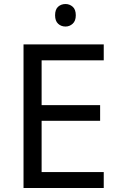

<svg xmlns="http://www.w3.org/2000/svg" viewBox="-20 -935 596 955"><path d="M496 0H97V-714H496V-635H187V-412H478V-334H187V-79H496ZM306 -915Q326 -915 341.5 -901.5Q357 -888 357 -859Q357 -831 341.5 -817Q326 -803 306 -803Q284 -803 269 -817Q254 -831 254 -859Q254 -888 269 -901.5Q284 -915 306 -915Z"/></svg>

Font: Go Noto Current
Style: Regular
Weight: 400
Designer: Monotype Design Team
Foundry: Monotype Imaging Inc.
Version: Version 2.007; ttfautohint (v1.8) -l 8 -r 50 -G 200 -x 14 -D